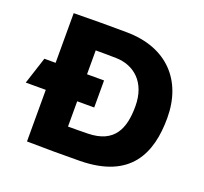

<svg xmlns="http://www.w3.org/2000/svg" viewBox="-126 -881 1092 1028"><g transform="rotate(20 420.0 -367.0)"><path d="M305 -151V-295H402V-449H305V-585C347 -585 379 -585 421 -584C523 -582 607 -514 607 -376C607 -249 568 -155 418 -152C377 -151 346 -151 305 -151ZM12 -295H126V-1C229 1 324 1 428 0C715 -4 789 -174 789 -376C789 -589 658 -731 429 -733C331 -734 238 -734 126 -732V-449H62Z"/></g></svg>

Font: Kreadon Extra Bold
Style: Regular
Weight: 800
Designer: kohakuno
Foundry: StudioGnu
Version: Version 1.000;Glyphs 3.1.2 (3151)